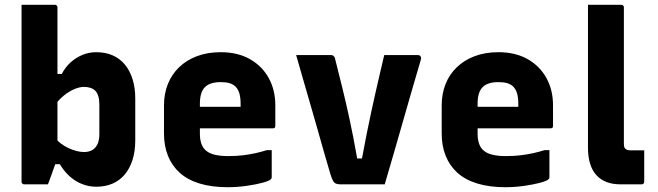

<svg xmlns="http://www.w3.org/2000/svg" viewBox="-20 -770 2750 802"><path d="M180 0Q169 0 150 0Q131 0 111.5 0Q92 0 81 0Q78 0 75.5 -1.5Q73 -3 71.5 -5Q70 -7 70 -11Q70 -85 70 -159Q70 -233 70 -307Q70 -381 70 -455Q70 -529 70 -603Q70 -640 70 -676.5Q70 -713 70 -750Q88 -750 105 -750Q122 -750 139.5 -750Q157 -750 174 -750Q191 -750 209 -750Q213 -750 215 -748.5Q217 -747 218.5 -745Q220 -743 220 -739Q220 -659 220 -580.5Q220 -502 220 -424.5Q220 -347 220 -268.5Q220 -190 220 -110Q220 -110 216 -98.5Q212 -87 206 -71Q200 -55 194.5 -38.5Q189 -22 184.5 -11Q180 0 180 0ZM186 -84 205 -198Q232 -167 267 -151Q302 -135 331 -135Q352 -135 366 -143.5Q380 -152 387.5 -168.5Q395 -185 395 -209V-333Q395 -354 390.5 -368.5Q386 -383 378 -391Q370 -399 358 -403Q346 -407 331 -407Q312 -407 290 -397.5Q268 -388 247 -371Q226 -354 209 -331V-461H238Q253 -490 275.5 -510Q298 -530 325 -541Q352 -552 382 -552Q420 -552 450 -539Q480 -526 501 -501Q522 -476 533.5 -440Q545 -404 545 -358V-184Q545 -138 533.5 -102Q522 -66 501 -41Q480 -16 450 -3Q420 10 382 10Q352 10 323.5 -1Q295 -12 271.5 -33Q248 -54 230 -84Z M902 -552Q973 -552 1024 -523Q1075 -494 1102.5 -444Q1130 -394 1130 -330V-244Q1130 -241 1129 -238.5Q1128 -236 1125.5 -235Q1123 -234 1120 -234H900Q883 -234 865 -234Q847 -234 830 -234H785V-324H985Q985 -328 985 -330.5Q985 -333 985 -337Q985 -362 980 -379.5Q975 -397 964 -408Q954 -418 939 -422.5Q924 -427 902 -427Q857 -427 836 -406Q815 -385 815 -337V-210Q815 -195 817.5 -183Q820 -171 824.5 -161.5Q829 -152 836 -145Q851 -130 875.5 -124Q900 -118 932 -118Q968 -118 996 -121.5Q1024 -125 1048.5 -130.5Q1073 -136 1095 -143H1115Q1115 -115 1115 -86.5Q1115 -58 1115 -29Q1115 -27 1114 -25Q1113 -23 1111 -21Q1104 -14 1076 -6.5Q1048 1 1009 6.5Q970 12 931 12Q864 12 813.5 -3.5Q763 -19 730.5 -48.5Q698 -78 681.5 -119.5Q665 -161 665 -212V-330Q665 -378 681 -418.5Q697 -459 728 -489Q759 -519 803 -535.5Q847 -552 902 -552Z M1363 -540Q1368 -540 1371 -538Q1374 -536 1376.5 -532.5Q1379 -529 1380 -523Q1395 -464 1410 -403Q1425 -342 1440.5 -270.5Q1456 -199 1472 -108H1492Q1502 -162 1511.5 -210Q1521 -258 1530.5 -301.5Q1540 -345 1549 -385Q1558 -425 1567 -463.5Q1576 -502 1585 -540Q1620 -540 1655 -540Q1690 -540 1725 -540Q1731 -540 1734 -537.5Q1737 -535 1738.5 -530.5Q1740 -526 1738 -521Q1719 -456 1700 -391Q1681 -326 1662.5 -260.5Q1644 -195 1625 -130Q1606 -65 1587 0Q1538 0 1490 0Q1442 0 1402 0Q1391 0 1383.5 -3Q1376 -6 1371 -15Q1366 -24 1360 -43Q1347 -87 1333.5 -134Q1320 -181 1306 -231Q1292 -281 1277 -332Q1262 -383 1247 -435.5Q1232 -488 1217 -540Q1254 -540 1290 -540Q1326 -540 1363 -540Z M2062 -552Q2133 -552 2184 -523Q2235 -494 2262.5 -444Q2290 -394 2290 -330V-244Q2290 -241 2289 -238.5Q2288 -236 2285.5 -235Q2283 -234 2280 -234H2060Q2043 -234 2025 -234Q2007 -234 1990 -234H1945V-324H2145Q2145 -328 2145 -330.5Q2145 -333 2145 -337Q2145 -362 2140 -379.5Q2135 -397 2124 -408Q2114 -418 2099 -422.5Q2084 -427 2062 -427Q2017 -427 1996 -406Q1975 -385 1975 -337V-210Q1975 -195 1977.5 -183Q1980 -171 1984.5 -161.5Q1989 -152 1996 -145Q2011 -130 2035.5 -124Q2060 -118 2092 -118Q2128 -118 2156 -121.5Q2184 -125 2208.5 -130.5Q2233 -136 2255 -143H2275Q2275 -115 2275 -86.5Q2275 -58 2275 -29Q2275 -27 2274 -25Q2273 -23 2271 -21Q2264 -14 2236 -6.5Q2208 1 2169 6.5Q2130 12 2091 12Q2024 12 1973.5 -3.5Q1923 -19 1890.5 -48.5Q1858 -78 1841.5 -119.5Q1825 -161 1825 -212V-330Q1825 -378 1841 -418.5Q1857 -459 1888 -489Q1919 -519 1963 -535.5Q2007 -552 2062 -552Z M2436 -619Q2436 -658 2436 -689Q2436 -720 2436 -750Q2468 -750 2481.5 -750Q2495 -750 2500.5 -750Q2506 -750 2511 -750Q2516 -750 2529.5 -750Q2543 -750 2575 -750Q2579 -750 2581 -748.5Q2583 -747 2584.5 -745Q2586 -743 2586 -739Q2586 -681 2586 -624Q2586 -567 2586 -510.5Q2586 -454 2586 -397.5Q2586 -341 2586 -284Q2586 -227 2586 -169Q2586 -162 2587 -157.5Q2588 -153 2592 -149Q2596 -145 2601.5 -143.5Q2607 -142 2616 -142Q2620 -142 2627 -142Q2634 -142 2641 -142Q2648 -142 2654 -142Q2660 -142 2662 -142H2671Q2671 -112 2671 -76.5Q2671 -41 2671 -11Q2671 -6 2668 -3Q2665 0 2660 0Q2656 0 2652.5 0Q2649 0 2641 0Q2633 0 2617 0Q2601 0 2572 0Q2539 0 2514 -9.5Q2489 -19 2471.5 -38Q2454 -57 2445 -86Q2436 -115 2436 -154Q2436 -212 2436 -270Q2436 -328 2436 -386.5Q2436 -445 2436 -503Q2436 -561 2436 -619Z"/></svg>

Font: Recursive ExtraBold
Style: Regular
Weight: 800
Version: Version 1.085